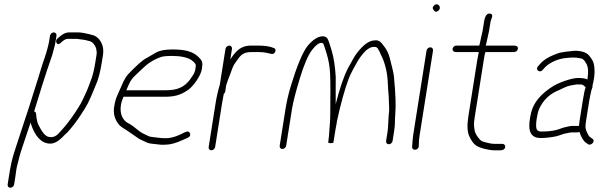

<svg xmlns="http://www.w3.org/2000/svg" viewBox="-20 -694 2811 889"><path d="M211.6 -529 206.8 -499C205.9 -493 204.3 -486.2 202.1 -478.5C196.5 -459.1 194.3 -447.2 186.9 -427C171.3 -384.1 164.5 -354.5 146.2 -298.7C126.4 -238.1 118.3 -207.6 100.5 -156C87.9 -119.2 63.2 -40.6 50.5 -3.1C35 42.3 29.2 72.9 21.3 123L15.5 160C14.1 168.8 19.6 175 28.1 175C36.5 175 44.1 168.8 45.5 160L51.3 123C54 105.8 54.9 91.2 58.8 75.5C67.2 42.5 71.9 20.1 86 -20C100 -59.5 109.3 -92.4 122.1 -128C121.9 -126.7 121.9 -125 122.3 -123C142 -60.3 173.9 -29 212.6 -29C230.2 -29 248.8 -38.7 268.4 -58C276.2 -66.7 284.3 -74.3 292 -81C315.2 -106.5 336.6 -134.6 356.4 -165.5C384.4 -209.2 387.6 -212.2 422.2 -297C434.4 -323 444.1 -359 451.3 -405L457.2 -442C463.7 -483.2 441.6 -523.1 409.4 -531.5L390.2 -536.5C373.9 -540.7 355.4 -544 339.8 -544H299C286 -544 271.9 -537.7 256.8 -525L247.5 -517C230.8 -505 244.4 -481 258.1 -493L268.3 -502C278.1 -510 286.2 -514 292.6 -514H333.8C342.3 -514 352.1 -511.1 362.6 -510.5C373.3 -509.9 386 -505.5 394.9 -503.5C409 -500.4 420 -485.2 424.8 -471L427.2 -457.5C428 -452.5 428.1 -447.3 427.2 -442L421.3 -405C411.1 -340 399.2 -318.2 382.8 -275C353.7 -210.9 354.5 -214.5 331.5 -178.4C305.7 -138.1 277.8 -103.7 250.3 -75C240.1 -64.3 228.8 -59 216.5 -59C212.8 -59 209.4 -59.3 206.3 -60C189.5 -63.1 174.7 -82 157.6 -116.7C152.7 -126.4 149.2 -142.9 147.1 -166C146.8 -172.7 143.8 -176.7 138 -178C149.9 -219 196.8 -369 213.3 -414.2C219.3 -430.7 223.3 -443.2 225.3 -451.5C228.8 -466.2 234.5 -484.1 236.8 -499L241.6 -529C242.8 -536.9 236.9 -544 229 -544C221 -544 212.8 -536.9 211.6 -529Z M564.7 -276C572.7 -294 579 -310.8 589.2 -325.8C594.1 -333 609.4 -348.4 634.9 -372C661.2 -398.4 689.8 -417.8 725.1 -430C734.7 -433.3 751.8 -435 776.3 -435C808.3 -435 853.5 -430.6 874.3 -409.5C887 -396.5 888.4 -397.7 884.6 -374C883.1 -364 879.2 -354.3 873 -345C855 -315.5 835.3 -296.5 814 -288C798.7 -280 774 -276 744.7 -276ZM552 -246H740C782.5 -246 813.9 -250.8 853.6 -279.7C874.6 -295 909.5 -341.8 914.6 -373.7C919.9 -407.2 917 -412.1 898.6 -430.5C870.5 -458.5 829.9 -465 777 -465C743.5 -465 718.3 -460 701.4 -450.1C688.8 -442.7 676.4 -435.4 663.8 -428.2C636.6 -415.3 608.5 -385.2 588.5 -366C565.2 -343.7 556.3 -329.4 540.5 -291.5C524.1 -252.3 515.6 -243.6 508.5 -199C504 -170.4 510.2 -144.5 527.1 -121.5C540.5 -103.2 560.6 -96.2 577.2 -83.5C590.4 -73.4 603.5 -66.4 615.3 -57.1C625.4 -48.6 648.6 -40.4 660.5 -33.8C666.7 -30.3 687.9 -27.1 724 -24H745.2C767.9 -24 795 -31.3 826.7 -46L849.3 -56C859.5 -60.8 863 -67.6 859.5 -76.5C853.7 -91.4 840.6 -84.5 816.8 -72C790.9 -60 768.2 -54 748.7 -54C723.4 -54 700.7 -57.9 682.5 -60C665.2 -62 665.8 -66.1 646.4 -73.9C634.9 -78.5 619.4 -90.3 596.3 -109.5C589.8 -114.5 583.1 -118.7 576.3 -122C546.9 -136.4 533.6 -168.2 539.9 -207.5C542.9 -226.7 547.5 -233.5 552 -246Z M1024.1 -468 997.8 -302C989.4 -274 982.9 -245.3 978.2 -216L946.1 -13C944.8 -5.1 950.8 2 958.7 2C966.6 2 974.8 -5.1 976.1 -13L1008.2 -216C1010.2 -228.7 1012.5 -240.7 1014.9 -252L1016 -259C1019.8 -261.7 1022 -265.3 1022.8 -270L1027.5 -300C1031 -311.7 1037 -328 1045.3 -349C1054.9 -373.3 1057.2 -387.2 1070 -404C1089.7 -430 1097.4 -453 1143.7 -453H1178.2C1193.8 -453 1208.1 -451.3 1220.9 -447.8C1233.7 -444.3 1241.9 -443.3 1245.5 -445C1258.2 -450.9 1259.5 -469.8 1246.8 -472C1230.8 -479.3 1205.8 -483 1171.7 -483H1142.5C1115.7 -483 1093.4 -474.2 1075.8 -456.5C1060.7 -441.4 1057.5 -434.7 1046.4 -419L1054.1 -468C1055.4 -475.9 1049.4 -483 1041.5 -483C1033.6 -483 1025.4 -475.9 1024.1 -468Z M1780.3 -26C1788.2 -26 1796.4 -33.1 1797.7 -41L1805.1 -88C1810.1 -119.1 1807.9 -138.2 1810 -163C1813.8 -202.6 1811.7 -262.3 1803.7 -342.2C1802.5 -354.4 1796 -382.6 1784.3 -427C1778.7 -448.3 1769.2 -467 1755.7 -483C1743.9 -501.4 1731.1 -509.4 1715.5 -507C1689.7 -507 1661.3 -486.5 1630.3 -445.5C1623.9 -437.1 1610.9 -414.6 1591.1 -378C1571.4 -339.2 1552.5 -283.8 1534.4 -212C1533.7 -227.9 1534.8 -322.5 1534.5 -339C1531.5 -386.6 1525.5 -426 1516.5 -457.2C1507.5 -488.4 1500.9 -507.5 1496.7 -514.5C1492.5 -521.5 1485.3 -525.3 1475.3 -526C1452.4 -526 1428.3 -510.7 1403 -480C1380.1 -449.1 1354.8 -388.3 1327.1 -297.5C1316 -261.2 1307.6 -225 1301.9 -189L1275 -19C1273.8 -11.1 1279.7 -4 1287.6 -4C1295.6 -4 1303.8 -11.1 1305 -19L1331.9 -189C1336.9 -220.3 1349 -267.7 1368.3 -331.1C1387.6 -394.5 1406.2 -438 1424 -461.5C1441.8 -485 1456.8 -496.3 1469 -495.5C1473.2 -495.2 1476 -493.5 1477.7 -490.5C1479.3 -487.5 1484.5 -471.9 1493 -443.7C1501.6 -415.5 1506.8 -385.3 1508.4 -353.1C1510.1 -320.9 1510.4 -257.9 1509.2 -164C1508.9 -142 1508 -123.8 1506.5 -109.3C1504.2 -87.4 1504.4 -68.2 1501.5 -50C1501.2 -44.7 1500.7 -39.7 1499.9 -35C1499.5 -32.3 1503.3 -31 1511.3 -31C1519.3 -31 1523.5 -32.3 1523.9 -35L1524.1 -36H1523.3C1523.9 -36.7 1524.3 -37.3 1524.4 -38L1533 -92C1534.1 -99.3 1535.9 -109 1538.4 -121L1540.6 -135C1557.7 -214.3 1575.9 -280 1595.4 -332C1598.6 -340.7 1606.1 -356.1 1617.8 -378.3C1638.5 -417.5 1673.2 -477 1711.5 -477C1723.6 -477 1728.2 -474.2 1733.2 -462C1736.3 -458 1738.9 -452.7 1741 -446C1762.7 -405.7 1774.4 -357.7 1776 -302C1776.8 -274.8 1780.1 -257.8 1780.5 -226.5C1780.9 -196.6 1784 -188.3 1779.7 -161L1776.4 -102C1776.2 -96.7 1775.8 -92 1775.1 -88L1767.7 -41C1766.4 -33.1 1772.4 -26 1780.3 -26Z M1955 -460 1893.3 -70C1891.9 -61.3 1890.9 -52.4 1890.3 -43.2L1888.2 -13C1888.4 6.1 1919 1.7 1918.9 -17L1919.4 -27C1919 -37 1920.3 -51.3 1923.3 -70L1985 -460C1986.3 -467.9 1980.3 -475 1972.4 -475C1964.5 -475 1956.3 -467.9 1955 -460ZM1991 -669.7C1982.7 -662.6 1981.3 -655.7 1987 -649C1993.3 -638.3 2000.9 -636.8 2009.7 -644.5C2027.3 -659.7 2007.7 -684.2 1991 -669.7Z M2319.1 -13C2320.3 -20.9 2314.4 -28 2306.4 -28H2295.4H2268C2257 -28 2239.4 -31.5 2215.3 -38.6C2201.2 -42.7 2180 -74.5 2178 -88.3C2174.7 -110.5 2172.3 -115.6 2178.4 -154L2221.2 -424C2223.6 -439.3 2225.8 -449 2227.7 -453H2360.7C2368.7 -453 2376.9 -460.1 2378.1 -468C2379.4 -475.9 2373.4 -483 2360.7 -483H2228.7C2229.5 -483.7 2230 -484.7 2230.2 -486L2244.5 -551L2251.2 -593C2253.2 -605.5 2269.4 -627.5 2249.2 -631C2234.9 -633.4 2225.6 -620.8 2221.2 -593L2214.5 -551L2200.5 -488C2200.1 -485.3 2199.5 -483.7 2198.7 -483H2092.7C2084.8 -483 2076.6 -475.9 2075.4 -468C2074.1 -460.1 2080.1 -453 2092.7 -453H2197.7C2197 -452.3 2196.5 -451.5 2196.4 -450.5L2189.7 -415L2148.4 -154C2142.1 -114 2143.5 -83.8 2152.7 -63.5C2162 -43.1 2172.2 -28.9 2183.5 -20.8C2200 -8.8 2242.9 2 2270.4 2H2296.4C2308.6 2 2317.4 -2.6 2319.1 -13Z M2482.7 -55C2504.7 -55 2530.8 -57.7 2556.2 -63L2572.2 -68C2583.6 -71.7 2591.8 -75.5 2603.6 -77C2613.2 -78.2 2617.7 -81 2629.1 -81H2654.1C2656.7 -81 2659.5 -82 2662.5 -84C2671.7 -57.2 2682 -40.2 2693.5 -33L2703.3 -26C2716 -17.6 2739.9 -40.5 2722.5 -52L2712.6 -59C2708.3 -61.7 2704 -67.8 2699.5 -77.5C2690.5 -97 2688.5 -102.8 2693.3 -133L2708.2 -227C2710.5 -241.9 2715.7 -264 2718.5 -276.5C2720.7 -286.1 2724.8 -288 2723.3 -297C2724.7 -301.7 2725.7 -306.3 2726.5 -311C2734.4 -344.5 2735.1 -374.5 2728.7 -401C2726.3 -411 2719.1 -423.2 2707 -437.5C2695 -451.8 2670.9 -459 2640.5 -459C2612.1 -456.5 2589.2 -453.5 2572.3 -450C2528.4 -436.1 2497.6 -418.4 2479.9 -397L2471.3 -387C2456.8 -371 2479.4 -354 2492.6 -370L2501.2 -380C2524.3 -405.4 2566.9 -422.3 2597.9 -425C2622.2 -427.6 2641.5 -430.1 2670.1 -423.5C2679.1 -421.9 2686.9 -414.4 2693.7 -401C2703.5 -386.6 2705.5 -361.6 2699.9 -326C2691.3 -330.7 2676.8 -333 2656.5 -333C2626 -333 2566.3 -310.8 2542.2 -295.9C2484.9 -260.4 2450.7 -219.5 2439.4 -173C2424.2 -109.9 2423.5 -55 2482.7 -55ZM2678.2 -227 2663.3 -133C2662 -125 2661.2 -117.7 2660.8 -111H2635.1C2626.9 -111 2620.6 -110.5 2616.7 -109.5C2599.2 -104.7 2594.4 -106.1 2571.2 -97L2555.2 -92C2535.9 -87.1 2512.4 -85 2485.5 -85C2474.2 -85 2467 -89.3 2464.1 -98C2458.6 -113.8 2466.9 -169.3 2476.7 -190.5C2495.9 -232 2527 -261 2570 -277.5C2576.5 -280.5 2584.5 -284.3 2594.1 -289C2613 -298.1 2629.4 -299.5 2649.4 -303H2669.2C2676.5 -303 2684.1 -298.3 2692 -289C2688.5 -283.7 2683.9 -263 2678.2 -227Z"/></svg>

Font: MewTooHand
Style: CondIta
Weight: 400
Designer: Mew Too, Robert Jablonski
Version: Version 0.77